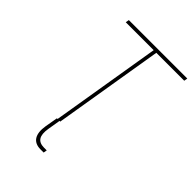

<svg xmlns="http://www.w3.org/2000/svg" viewBox="-265 -843 1161 1161"><g transform="rotate(45 315.5 -262.5)"><path d="M266.1 0 252.4 82Q244.1 132.3 259.3 156.2Q274.4 180.2 313 180.7H337.4L333.5 203.1H306.2Q283.2 203.1 266.4 195.3Q249.5 187.5 239.7 172.1Q230 156.7 227.3 134.3Q224.6 111.8 229.5 82L243.7 0ZM127.4 -705.1 131.3 -727.5H631.3L627.4 -705.1H388.7L272 0H249.5L366.2 -705.1Z"/></g></svg>

Font: Inter 18pt Thin
Style: Italic
Weight: 250
Italic angle: -9.3988°
Version: Version 4.001;git-66647c0bb